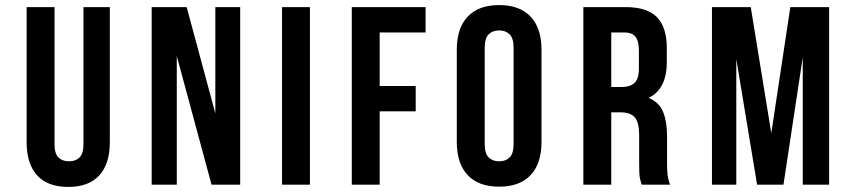

<svg xmlns="http://www.w3.org/2000/svg" viewBox="-20 -728 3369 757"><path d="M195 -700V-160Q195 -122 210.5 -107Q226 -92 252 -92Q278 -92 293.5 -107Q309 -122 309 -160V-700H413V-167Q413 -82 371.5 -36.5Q330 9 249 9Q168 9 126.5 -36.5Q85 -82 85 -167V-700Z M677 -507V0H578V-700H716L829 -281V-700H927V0H814Z M1092 -700H1202V0H1092Z M1477 -389H1619V-289H1477V0H1367V-700H1658V-600H1477Z M1891 -161Q1891 -123 1906.5 -107.5Q1922 -92 1948 -92Q1974 -92 1989.5 -107.5Q2005 -123 2005 -161V-539Q2005 -577 1989.5 -592.5Q1974 -608 1948 -608Q1922 -608 1906.5 -592.5Q1891 -577 1891 -539ZM1781 -532Q1781 -617 1824 -662.5Q1867 -708 1948 -708Q2029 -708 2072 -662.5Q2115 -617 2115 -532V-168Q2115 -83 2072 -37.5Q2029 8 1948 8Q1867 8 1824 -37.5Q1781 -83 1781 -168Z M2510 0Q2508 -7 2506 -13Q2504 -19 2502.5 -28Q2501 -37 2500.5 -51Q2500 -65 2500 -86V-196Q2500 -245 2483 -265Q2466 -285 2428 -285H2390V0H2280V-700H2446Q2532 -700 2570.5 -660Q2609 -620 2609 -539V-484Q2609 -376 2537 -342Q2579 -325 2594.5 -286.5Q2610 -248 2610 -193V-85Q2610 -59 2612 -39.5Q2614 -20 2622 0ZM2390 -600V-385H2433Q2464 -385 2481.5 -401Q2499 -417 2499 -459V-528Q2499 -566 2485.5 -583Q2472 -600 2443 -600Z M3021 -203 3096 -700H3249V0H3145V-502L3069 0H2965L2883 -495V0H2787V-700H2940Z"/></svg>

Font: Bebas Neue Bold
Style: Regular
Weight: 700
Designer: Ryoichi Tsunekawa & LGV (GE)
Foundry: Free Software Foundation, Inc.
Version: Version 1.003 August 13, 2016